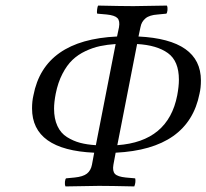

<svg xmlns="http://www.w3.org/2000/svg" viewBox="-20 -667 741 689"><path d="M324 -146 395 -509Q365 -507 339 -501.5Q313 -496 286.5 -483.5Q260 -471 240 -452Q220 -433 204 -402Q188 -371 180 -331Q174 -300 174 -277Q174 -241 186 -215Q198 -189 220.5 -175Q243 -161 267.5 -154.5Q292 -148 324 -146ZM407 -569Q411 -592 401.5 -602Q392 -612 363 -615L329 -618Q327 -622 328.5 -633Q330 -644 332 -647Q420 -645 459 -645Q489 -645 579 -647Q582 -640 581 -630.5Q580 -621 577 -618L546 -615Q531 -614 520 -610.5Q509 -607 502 -601Q495 -595 490.5 -587.5Q486 -580 484 -569L477 -536Q701 -525 701 -378Q701 -352 696 -331Q657 -132 395 -119L387 -76Q383 -53 392.5 -43Q402 -33 431 -30L465 -27Q466 -24 466 -18Q466 -12 464.5 -6Q463 0 462 2Q374 0 335 0Q305 0 215 2Q212 -5 213 -14.5Q214 -24 217 -27L248 -30Q278 -33 292 -44Q306 -55 310 -76L318 -119Q95 -129 95 -278Q95 -304 100 -325Q138 -524 400 -536ZM616 -325Q622 -357 622 -381Q622 -448 582.5 -476.5Q543 -505 472 -509L401 -146Q584 -159 616 -325Z"/></svg>

Font: Linux Libertine O
Style: Italic
Weight: 400
Italic angle: -12°
Designer: Philipp H. Poll
Foundry: Philipp H. Poll
Version: Version 5.1.6